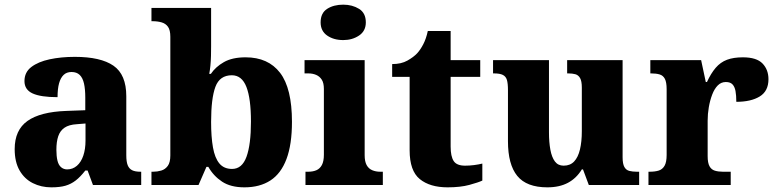

<svg xmlns="http://www.w3.org/2000/svg" viewBox="-20 -794 3333 824"><path d="M200 10Q157 10 121 -8Q85 -26 64 -62.5Q43 -99 43 -154Q43 -236 98 -275Q153 -314 265 -318L346 -321V-375Q346 -411 340.5 -435.5Q335 -460 322 -472.5Q309 -485 287 -485Q266 -485 253 -472.5Q240 -460 233.5 -436.5Q227 -413 227 -377Q155 -377 120 -393Q85 -409 85 -446Q85 -484 114.5 -506.5Q144 -529 193 -539.5Q242 -550 301 -550Q412 -550 467 -512Q522 -474 522 -381V-128Q522 -100 528 -85Q534 -70 547 -63.5Q560 -57 582 -57H586V0H379L356 -62H346Q325 -35 305 -19.5Q285 -4 261 3Q237 10 200 10ZM268 -67Q292 -67 310 -82.5Q328 -98 337.5 -126Q347 -154 347 -191V-264L310 -261Q276 -259 257 -246Q238 -233 230 -209.5Q222 -186 222 -151Q222 -124 226.5 -105Q231 -86 242 -76.5Q253 -67 268 -67Z M1029 10Q970 10 933 -14.5Q896 -39 874 -78H866L832 0H630V-57H637Q655 -57 672 -62Q689 -67 700 -82Q711 -97 711 -127V-636Q711 -665 701 -679Q691 -693 673.5 -698Q656 -703 635 -703H630V-760H886V-595Q886 -577 885.5 -555Q885 -533 883 -512.5Q881 -492 878 -477H885Q905 -507 941 -527.5Q977 -548 1034 -548Q1131 -548 1182 -481.5Q1233 -415 1233 -271Q1233 -174 1209.5 -111.5Q1186 -49 1140.5 -19.5Q1095 10 1029 10ZM976 -69Q1019 -69 1038 -121.5Q1057 -174 1057 -272Q1057 -371 1037.5 -421Q1018 -471 975 -471Q923 -471 904.5 -421.5Q886 -372 886 -271Q886 -206 894 -161Q902 -116 921.5 -92.5Q941 -69 976 -69Z M1291 0V-57H1303Q1323 -57 1338 -63.5Q1353 -70 1361.5 -86Q1370 -102 1370 -130V-412Q1370 -438 1361 -452Q1352 -466 1337 -472.5Q1322 -479 1303 -479H1287V-536H1545V-128Q1545 -101 1553.5 -85.5Q1562 -70 1577.5 -63.5Q1593 -57 1611 -57H1623V0ZM1453 -622Q1412 -622 1384 -641.5Q1356 -661 1356 -698Q1356 -738 1384 -756Q1412 -774 1453 -774Q1492 -774 1521 -756Q1550 -738 1550 -698Q1550 -661 1521 -641.5Q1492 -622 1453 -622Z M1901 10Q1825 10 1781.5 -25.5Q1738 -61 1738 -149V-464H1663V-519Q1702 -519 1728.5 -534Q1755 -549 1770 -565Q1784 -580 1796.5 -604Q1809 -628 1816 -661H1914V-536H2041V-464H1914V-165Q1914 -123 1927 -103Q1940 -83 1976 -83Q1995 -83 2014.5 -85.5Q2034 -88 2050 -92V-19Q2033 -11 1994.5 -0.5Q1956 10 1901 10Z M2329 10Q2240 10 2200 -39Q2160 -88 2160 -188V-407Q2160 -436 2155.5 -451Q2151 -466 2138 -472.5Q2125 -479 2100 -479H2096V-536H2336V-226Q2336 -184 2342 -151.5Q2348 -119 2361.5 -101Q2375 -83 2399 -83Q2427 -83 2444 -101Q2461 -119 2469 -152.5Q2477 -186 2477 -231V-418Q2477 -446 2469.5 -459Q2462 -472 2449 -475.5Q2436 -479 2418 -479H2414V-536H2652V-119Q2652 -91 2659.5 -77.5Q2667 -64 2681 -60.5Q2695 -57 2713 -57H2723V0H2507L2482 -67H2477Q2454 -29 2417.5 -9.5Q2381 10 2329 10Z M2763 0V-57H2768Q2791 -57 2807 -62Q2823 -67 2832 -82.5Q2841 -98 2841 -129V-411Q2841 -441 2833.5 -455.5Q2826 -470 2811 -474.5Q2796 -479 2774 -479H2771V-536H2989L3009 -442H3014Q3031 -479 3051.5 -503Q3072 -527 3100 -537.5Q3128 -548 3168 -548Q3227 -548 3252.5 -521.5Q3278 -495 3278 -454Q3278 -403 3240.5 -380Q3203 -357 3140 -357Q3140 -385 3136.5 -403.5Q3133 -422 3123.5 -432Q3114 -442 3095 -442Q3075 -442 3060.5 -427.5Q3046 -413 3036.5 -388Q3027 -363 3022 -334Q3017 -305 3017 -276V-124Q3017 -95 3025 -80.5Q3033 -66 3048 -61.5Q3063 -57 3082 -57H3116V0Z"/></svg>

Font: Noto Serif Hebrew ExtraBold
Style: Regular
Weight: 800
Version: Version 2.003